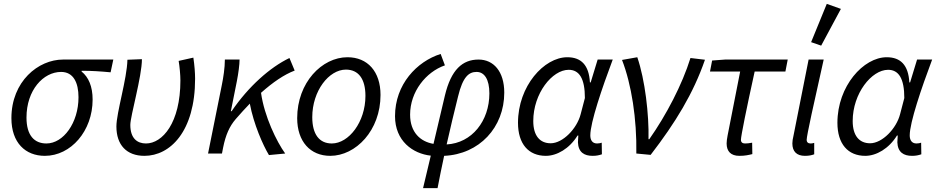

<svg xmlns="http://www.w3.org/2000/svg" viewBox="-20 -794 4848 993"><path d="M212 12C347 12 459 -117 459 -279C459 -347 438 -395 402 -424V-428C453 -428 500 -425 552 -420L566 -486H306C178 -486 39 -373 39 -183C39 -55 112 12 212 12ZM220 -52C158 -52 117 -93 117 -186C117 -328 204 -422 296 -422C360 -422 386 -366 386 -291C386 -159 308 -52 220 -52Z M727 12C860 12 989 -114 989 -387C989 -417 986 -457 980 -496L904 -479C909 -449 913 -407 913 -378C913 -158 820 -52 735 -52C690 -52 654 -78 654 -148C654 -194 714 -398 714 -488L639 -485C637 -387 582 -211 582 -140C582 -44 635 12 727 12Z M1056 0H1128L1134 -31C1147 -96 1167 -141 1199 -178C1224 -207 1248 -233 1272 -258C1292 -152 1340 -43 1371 8L1455 0C1411 -61 1347 -192 1330 -314C1392 -369 1449 -408 1504 -429L1477 -494C1377 -446 1265 -347 1178 -219H1174L1205 -374C1213 -415 1219 -460 1219 -486H1143C1143 -443 1135 -392 1127 -353Z M1688 12C1820 12 1948 -119 1948 -303C1948 -424 1881 -498 1777 -498C1645 -498 1517 -367 1517 -183C1517 -62 1585 12 1688 12ZM1696 -52C1631 -52 1595 -100 1595 -188C1595 -324 1681 -434 1769 -434C1834 -434 1870 -386 1870 -298C1870 -163 1784 -52 1696 -52Z M2349 -295C2374 -399 2406 -422 2445 -422C2485 -422 2511 -384 2511 -311C2511 -169 2421 -54 2290 -47C2309 -131 2329 -216 2349 -295ZM2168 179H2243C2253 128 2264 71 2277 12C2459 4 2588 -135 2588 -315C2588 -424 2533 -486 2455 -486C2372 -486 2313 -434 2281 -300L2222 -50C2155 -61 2101 -109 2101 -201C2101 -320 2183 -422 2281 -456L2259 -515C2136 -476 2023 -358 2023 -193C2023 -65 2115 1 2208 11Z M2803 12C2860 12 2925 -25 2967 -93H2971C2970 -79 2969 -65 2969 -58C2971 -6 3002 12 3045 12C3065 12 3078 9 3093 4L3092 -56C3086 -54 3078 -52 3068 -52C3043 -52 3033 -70 3033 -94C3033 -160 3093 -337 3149 -486H3071L3035 -368H3031C3026 -457 2986 -498 2914 -498C2794 -498 2659 -349 2659 -159C2659 -49 2714 12 2803 12ZM2828 -53C2773 -53 2738 -91 2738 -168C2738 -311 2836 -433 2921 -433C2976 -433 3005 -388 3005 -287L2983 -203C2964 -129 2891 -53 2828 -53Z M3271 0 3345 7C3473 -159 3566 -311 3626 -485L3551 -494C3508 -356 3426 -199 3338 -74H3334C3337 -201 3316 -382 3276 -498L3197 -484C3246 -358 3274 -179 3271 0Z M3804 12C3833 12 3850 8 3871 3L3870 -56C3853 -53 3845 -52 3833 -52C3820 -52 3812 -58 3812 -71C3812 -90 3841 -233 3883 -424H4042L4054 -486H3730L3663 -481L3652 -424H3808L3743 -93C3740 -77 3738 -63 3738 -52C3738 -11 3760 12 3804 12Z M4143 12C4163 12 4178 9 4191 4V-55C4182 -52 4176 -52 4172 -52C4160 -52 4152 -58 4152 -71C4152 -93 4190 -263 4240 -486H4162L4084 -93C4080 -77 4078 -63 4078 -52C4078 -11 4100 12 4143 12ZM4227 -558 4329 -748 4256 -774 4175 -576Z M4455 12C4512 12 4577 -25 4619 -93H4623C4622 -79 4621 -65 4621 -58C4623 -6 4654 12 4697 12C4717 12 4730 9 4745 4L4744 -56C4738 -54 4730 -52 4720 -52C4695 -52 4685 -70 4685 -94C4685 -160 4745 -337 4801 -486H4723L4687 -368H4683C4678 -457 4638 -498 4566 -498C4446 -498 4311 -349 4311 -159C4311 -49 4366 12 4455 12ZM4480 -53C4425 -53 4390 -91 4390 -168C4390 -311 4488 -433 4573 -433C4628 -433 4657 -388 4657 -287L4635 -203C4616 -129 4543 -53 4480 -53Z"/></svg>

Font: Source Sans Pro
Style: Italic
Weight: 400
Italic angle: -11°
Designer: Paul D. Hunt
Foundry: Adobe Systems Incorporated
Version: Version 3.006;hotconv 1.0.111;makeotfexe 2.5.65597